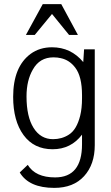

<svg xmlns="http://www.w3.org/2000/svg" viewBox="-20 -715 540 934"><path d="M188 -695H278L359 -545H316L233 -647L149 -545H106ZM76 124 115 87Q152 148 248 148Q379 148 379 -13V-60Q325 11 236 11Q145 11 94.5 -58Q44 -127 44 -244Q44 -390 129 -453Q173 -485 233 -485Q325 -485 385 -413L389 -475H441V-9Q441 85 389 142Q337 199 244 199Q121 199 76 124ZM379 -252Q379 -343 346 -386Q318 -423 276 -432Q260 -436 240 -436Q173 -436 140 -377Q109 -324 109 -246Q109 -147 143.5 -92.5Q178 -38 238 -38Q281 -38 315 -60Q353 -84 370 -152Q379 -188 379 -237Z"/></svg>

Font: Pavanam
Style: Regular
Weight: 400
Designer: Tharique Azeez
Foundry: Tharique Azeez
Version: Version 1.86; ttfautohint (v1.3) -l 8 -r 50 -G 200 -x 14 -D 